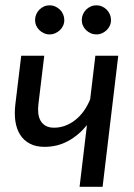

<svg xmlns="http://www.w3.org/2000/svg" viewBox="-20 -722 519 742"><path d="M437 -506.5 376.5 0H287.5L316 -238.5Q284.5 -199.5 243.2 -177Q202 -154.5 152 -154.5Q119 -154.5 95.5 -166.8Q72 -179 58 -201Q44 -223 39.5 -253.2Q35 -283.5 39.5 -320L62 -506.5H151L128.5 -320Q126 -300.5 128 -283.8Q130 -267 137.2 -254.8Q144.5 -242.5 157.2 -235.5Q170 -228.5 189 -228.5Q211 -228.5 232 -236.2Q253 -244 271.2 -258.5Q289.5 -273 304 -293.2Q318.5 -313.5 328.5 -338.5L348.5 -506.5ZM228.5 -644.5Q228.5 -633 224 -623Q219.5 -613 211.5 -605.5Q203.5 -598 193.2 -593.5Q183 -589 171.5 -589Q160 -589 150 -593.5Q140 -598 132.2 -605.5Q124.5 -613 120 -623Q115.5 -633 115.5 -644.5Q115.5 -656 120 -666.5Q124.5 -677 132.2 -684.8Q140 -692.5 150 -697Q160 -701.5 171.5 -701.5Q183 -701.5 193.2 -697Q203.5 -692.5 211.5 -684.8Q219.5 -677 224 -666.5Q228.5 -656 228.5 -644.5ZM409 -644.5Q409 -633 404.5 -623Q400 -613 392.2 -605.5Q384.5 -598 374.2 -593.5Q364 -589 352.5 -589Q341 -589 330.8 -593.5Q320.5 -598 312.8 -605.5Q305 -613 300.5 -623Q296 -633 296 -644.5Q296 -656 300.5 -666.5Q305 -677 312.8 -684.8Q320.5 -692.5 330.8 -697Q341 -701.5 352.5 -701.5Q364 -701.5 374.2 -697Q384.5 -692.5 392.2 -684.8Q400 -677 404.5 -666.5Q409 -656 409 -644.5Z"/></svg>

Font: Lato 2
Style: Italic
Weight: 400
Italic angle: -7°
Designer: Lukasz Dziedzic with Adam Twardoch and Botio Nikoltchev
Foundry: tyPoland Lukasz Dziedzic
Version: Version 2.015; 2015-08-06; http://www.latofonts.com/